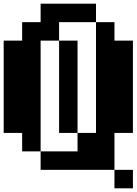

<svg xmlns="http://www.w3.org/2000/svg" viewBox="-20 -820 740 1040"><path d="M600 200V100H700V200ZM0 -100V-600H100V-700H200V-800H500V-700H300V-600H200V0H100V-100ZM200 100V0H400V-100H500V-700H600V-600H700V-100H600V100ZM300 -100V-600H400V-100Z"/></svg>

Font: FT88 Gothique
Style: Regular
Weight: 400
Designer: Ange Degheest & Oriane Charvieux
Foundry: Velvetyne Type Foundry
Version: Version 1.000;FEAKit 1.0